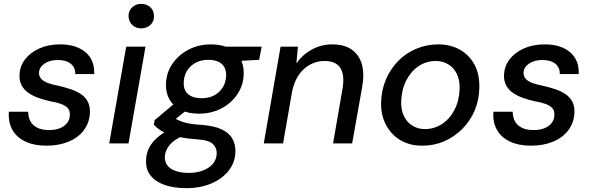

<svg xmlns="http://www.w3.org/2000/svg" viewBox="-20 -743 3065 995"><path d="M221 12Q156 12 110.5 -10Q65 -32 43.5 -71.5Q22 -111 26 -164H126Q126 -138 136.5 -116.5Q147 -95 171.5 -82Q196 -69 235 -69Q268 -69 291.5 -79Q315 -89 328.5 -106.5Q342 -124 342 -148Q343 -170 331 -183Q319 -196 296 -204.5Q273 -213 241 -218Q210 -225 181 -235Q152 -245 129 -260.5Q106 -276 93 -299Q80 -322 81 -353Q82 -399 109.5 -435Q137 -471 184 -492Q231 -513 292 -513Q375 -513 423 -472.5Q471 -432 468 -359H370Q371 -393 347 -412.5Q323 -432 280 -432Q237 -432 210 -413Q183 -394 182 -366Q182 -347 194 -334Q206 -321 229 -312.5Q252 -304 285 -298Q319 -290 348.5 -280Q378 -270 400.5 -254.5Q423 -239 435 -216Q447 -193 446 -160Q444 -108 415 -69Q386 -30 335.5 -9Q285 12 221 12Z M546 0 634 -501H734L646 0ZM712 -596Q683 -596 665 -614Q647 -632 646 -660Q646 -687 665 -705Q684 -723 712 -723Q740 -723 759 -705.5Q778 -688 778 -660Q779 -632 759.5 -614Q740 -596 712 -596Z M945 232Q881 232 833.5 215.5Q786 199 760.5 167Q735 135 737 89Q737 52 754 20.5Q771 -11 803.5 -37Q836 -63 883 -84L930 -40Q882 -20 858.5 9Q835 38 834 71Q834 97 848.5 115.5Q863 134 891.5 143.5Q920 153 958 153Q1020 153 1061 125.5Q1102 98 1103 52Q1104 24 1083.5 3.5Q1063 -17 1001 -21Q954 -24 918 -31Q882 -38 855 -47.5Q828 -57 809 -69.5Q790 -82 777 -97L781 -120L894 -215L967 -188L844 -89L872 -139Q885 -130 897.5 -123.5Q910 -117 926 -111.5Q942 -106 965 -102Q988 -98 1023 -96Q1091 -91 1130 -72Q1169 -53 1185 -23Q1201 7 1200 43Q1199 97 1166.5 139.5Q1134 182 1077 207Q1020 232 945 232ZM1011 -154Q954 -154 915.5 -174Q877 -194 858 -228Q839 -262 840 -305Q841 -364 872.5 -411Q904 -458 956.5 -485.5Q1009 -513 1074 -513Q1130 -513 1168.5 -492.5Q1207 -472 1225.5 -438.5Q1244 -405 1243 -361Q1242 -303 1211 -256Q1180 -209 1128 -181.5Q1076 -154 1011 -154ZM1025 -234Q1080 -234 1115 -266.5Q1150 -299 1152 -352Q1153 -391 1128.5 -412Q1104 -433 1060 -433Q1005 -433 969.5 -400.5Q934 -368 932 -315Q931 -275 955.5 -254.5Q980 -234 1025 -234ZM1140 -423 1129 -501H1336L1323 -433Z M1347 0 1434 -501H1524L1516 -415Q1548 -460 1596.5 -486.5Q1645 -513 1702 -513Q1765 -513 1803.5 -485.5Q1842 -458 1855.5 -409Q1869 -360 1857 -293L1805 0H1706L1755 -283Q1767 -352 1744.5 -389.5Q1722 -427 1661 -427Q1622 -427 1587.5 -408.5Q1553 -390 1529 -355.5Q1505 -321 1494 -270L1447 0Z M2168 12Q2103 12 2054.5 -17Q2006 -46 1979.5 -97.5Q1953 -149 1955 -214Q1957 -278 1980.5 -332.5Q2004 -387 2044 -427.5Q2084 -468 2137.5 -490.5Q2191 -513 2251 -513Q2316 -513 2365 -484.5Q2414 -456 2440 -406Q2466 -356 2464 -288Q2463 -224 2439.5 -169.5Q2416 -115 2375.5 -74.5Q2335 -34 2282.5 -11Q2230 12 2168 12ZM2181 -74Q2231 -74 2271.5 -101Q2312 -128 2336 -175Q2360 -222 2362 -283Q2363 -329 2347 -361Q2331 -393 2302.5 -410Q2274 -427 2239 -427Q2189 -427 2149 -400Q2109 -373 2085 -325.5Q2061 -278 2059 -217Q2058 -172 2074 -140Q2090 -108 2118.5 -91Q2147 -74 2181 -74Z M2732 12Q2667 12 2621.5 -10Q2576 -32 2554.5 -71.5Q2533 -111 2537 -164H2637Q2637 -138 2647.5 -116.5Q2658 -95 2682.5 -82Q2707 -69 2746 -69Q2779 -69 2802.5 -79Q2826 -89 2839.5 -106.5Q2853 -124 2853 -148Q2854 -170 2842 -183Q2830 -196 2807 -204.5Q2784 -213 2752 -218Q2721 -225 2692 -235Q2663 -245 2640 -260.5Q2617 -276 2604 -299Q2591 -322 2592 -353Q2593 -399 2620.5 -435Q2648 -471 2695 -492Q2742 -513 2803 -513Q2886 -513 2934 -472.5Q2982 -432 2979 -359H2881Q2882 -393 2858 -412.5Q2834 -432 2791 -432Q2748 -432 2721 -413Q2694 -394 2693 -366Q2693 -347 2705 -334Q2717 -321 2740 -312.5Q2763 -304 2796 -298Q2830 -290 2859.5 -280Q2889 -270 2911.5 -254.5Q2934 -239 2946 -216Q2958 -193 2957 -160Q2955 -108 2926 -69Q2897 -30 2846.5 -9Q2796 12 2732 12Z"/></svg>

Font: DM Sans 18pt Medium
Style: Italic
Weight: 500
Italic angle: -10°
Designer: Colophon Foundry, Jonny Pinhorn
Foundry: Colophon Foundry
Version: Version 4.004;gftools[0.9.30]